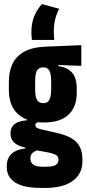

<svg xmlns="http://www.w3.org/2000/svg" viewBox="-20 -737 427 942"><path d="M195 -136Q115.5 -136 69.5 -176.2Q23.5 -216.5 23.5 -295V-335Q23.5 -386 41.2 -423.5Q59 -461 98 -483Q137 -505 202 -508L379 -515.5V-414L266 -418V-413Q297 -408.5 317 -395.2Q337 -382 346.8 -359.5Q356.5 -337 356.5 -303.5V-280Q356.5 -213 316.2 -174.5Q276 -136 195 -136ZM186.5 81H209Q230 81 242.8 77Q255.5 73 261.2 65.2Q267 57.5 267 47.5V46.5Q267 31 255.5 24Q244 17 224 12.5L146.5 -2L168.5 -1.5Q156 2 147 7.5Q138 13 133.5 21.2Q129 29.5 129 40.5V41Q129 53 135 62Q141 71 153.8 76Q166.5 81 186.5 81ZM178.5 185Q126.5 185 89.2 173.8Q52 162.5 32.5 139.5Q13 116.5 13 81.5V79.5Q13 50.5 24.8 32Q36.5 13.5 57.2 3.8Q78 -6 104 -8.5V-13Q68 -20.5 49.8 -37.2Q31.5 -54 31.5 -81.5V-82.5Q31.5 -103 41 -116.8Q50.5 -130.5 68.5 -137.8Q86.5 -145 112 -146.5V-163.5L187.5 -138H176Q165.5 -138 159.5 -134.2Q153.5 -130.5 153.5 -123Q153.5 -114 161 -109.8Q168.5 -105.5 184 -102L260 -84.5Q326 -69.5 355.2 -39.5Q384.5 -9.5 384.5 48V53Q384.5 95.5 362.8 125Q341 154.5 300.8 169.8Q260.5 185 204 185ZM192.5 -231Q207 -231 215.2 -238.5Q223.5 -246 227.2 -260.8Q231 -275.5 231 -297V-340.5Q231 -362.5 227.2 -377Q223.5 -391.5 215.2 -399Q207 -406.5 193 -406.5H192Q177.5 -406.5 168.8 -399.2Q160 -392 156.2 -377.5Q152.5 -363 152.5 -340.5V-297Q152.5 -275.5 156.2 -260.8Q160 -246 169 -238.5Q178 -231 192.5 -231ZM136.5 -541Q135.5 -550 134.8 -559.2Q134 -568.5 134 -580Q134 -619.5 146.2 -653Q158.5 -686.5 185.5 -717L270.5 -694Q258 -670.5 251 -643.5Q244 -616.5 244 -581.5Q244 -571.5 244.8 -561.5Q245.5 -551.5 246 -541Z"/></svg>

Font: Anek Latin Condensed
Style: Bold
Weight: 700
Width: 3
Designer: Yesha Goshar
Foundry: Ek Type
Version: Version 1.003